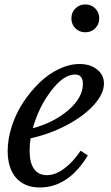

<svg xmlns="http://www.w3.org/2000/svg" viewBox="-20 -825 496 855"><path d="M338.9 -153.8 371.1 -132.8Q284.7 9.8 157.2 9.8Q89.4 9.8 51.8 -33Q14.2 -75.7 14.2 -152.8Q14.2 -206.5 32.7 -263.4Q51.3 -320.3 83.3 -368.9Q115.2 -417.5 155.5 -456.5Q195.8 -495.6 242.7 -517.8Q289.6 -540 334 -540Q381.8 -540 412.4 -515.6Q442.9 -491.2 442.9 -453.1Q442.9 -407.7 398.7 -358.4Q354.5 -309.1 279.1 -268.8Q203.6 -228.5 116.2 -209Q111.8 -180.7 111.8 -153.8Q111.8 -100.6 131.6 -72.8Q151.4 -44.9 189 -44.9Q225.6 -44.9 265.4 -74Q305.2 -103 338.9 -153.8ZM314 -493.2Q263.2 -493.2 207.8 -420.7Q152.3 -348.1 126 -253.9Q222.7 -280.3 285.9 -335.9Q349.1 -391.6 349.1 -451.2Q349.1 -493.2 314 -493.2ZM315.7 -699Q297.9 -716.8 297.9 -743.2Q297.9 -769.5 315.7 -787.4Q333.5 -805.2 359.9 -805.2Q386.2 -805.2 404.1 -787.4Q421.9 -769.5 421.9 -743.2Q421.9 -716.8 404.1 -699Q386.2 -681.2 359.9 -681.2Q333.5 -681.2 315.7 -699Z"/></svg>

Font: Libre Baskerville
Style: Italic
Weight: 400
Designer: Pablo Impallari, Rodrigo Fuenzalida
Foundry: Pablo Impallari, Rodrigo Fuenzalida
Version: Version 1.000